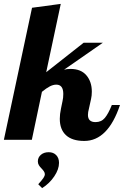

<svg xmlns="http://www.w3.org/2000/svg" viewBox="-58 -720 638 989"><path d="M250 -108Q250 -132 256 -160L264 -199Q268 -216 268 -236Q268 -284 232 -284Q216 -284 198.5 -275Q181 -266 158 -247L106 0H-38L107 -680L255 -700L180 -348L373 -500H472L272 -361Q287 -365 305 -365Q359 -365 387 -332Q415 -299 415 -248Q415 -227 411 -210L400 -160Q395 -142 395 -128Q395 -91 434 -91Q464 -91 482 -112.5Q500 -134 518 -179H560Q498 6 376 6Q314 6 282 -23.5Q250 -53 250 -108ZM139 229Q158 208 165.5 197Q173 186 173 177Q173 170 168 162.5Q163 155 157 149Q147 139 142 130.5Q137 122 137 111Q137 91 152.5 77.5Q168 64 193 64Q217 64 231.5 79Q246 94 246 119Q246 152 221.5 188.5Q197 225 159 249Z"/></svg>

Font: Lobster
Style: Regular
Weight: 400
Designer: Impallari Type
Foundry: Impallari Type
Version: Version 2.100